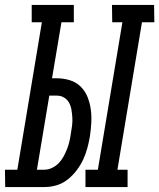

<svg xmlns="http://www.w3.org/2000/svg" viewBox="-67 -755 643 775"><path d="M278 0V-70H328L427 -665H386L385 -735H555L556 -665H506L407 -70H448V0ZM-46 0 -47 -70H3L102 -665H61V-735H231V-665H181L143 -439H162Q190 -439 215.5 -431Q241 -423 259 -405Q277 -387 286.5 -363Q296 -339 299.5 -313Q303 -287 301.5 -259.5Q300 -232 296 -205Q292 -181 285.5 -157Q279 -133 268.5 -110.5Q258 -88 242 -67Q226 -46 205.5 -30Q185 -14 161 -7Q137 0 113 0ZM112 -70Q128 -70 143.5 -77.5Q159 -85 170.5 -97Q182 -109 190 -124Q198 -139 204 -154.5Q210 -170 213.5 -185.5Q217 -201 219 -216Q222 -232 224 -248.5Q226 -265 225 -280.5Q224 -296 221.5 -311.5Q219 -327 212 -340Q205 -353 192 -361Q179 -369 163 -369H132L82 -70Z"/></svg>

Font: Iosevka Curly Slab
Style: Italic
Weight: 400
Italic angle: -9°
Monospace: yes
Designer: Belleve Invis
Foundry: Belleve Invis
Version: Version 22.1.2; ttfautohint (v1.8.4)